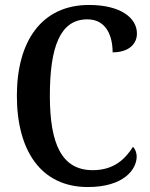

<svg xmlns="http://www.w3.org/2000/svg" viewBox="-20 -744 606 774"><path d="M334 10C480 10 531 -62 531 -113C531 -128 525 -144 516 -152C486 -105 441 -58 354 -58C229 -58 181 -163 181 -358C181 -552 221 -666 332 -666C409 -666 434 -598 434 -533C496 -533 532 -564 532 -609C532 -672 466 -724 339 -724C147 -724 48 -577 48 -358C48 -137 145 10 334 10Z"/></svg>

Font: Noto Serif Tamil Condensed SemiBold
Style: Regular
Weight: 600
Width: 3
Designer: Indian Type Foundry, Tom Grace, and the Monotype Design Team
Foundry: Monotype Imaging Inc.
Version: Version 2.004